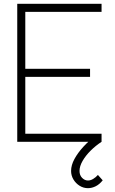

<svg xmlns="http://www.w3.org/2000/svg" viewBox="-20 -740 600 1002"><path d="M510 0H70V-720H510V-678H112V-381H450V-339H112V-42H510ZM439 242Q415.5 242 395.5 229.5Q375.5 217 363.2 196.5Q351 176 351 152Q351 122 368.5 89.8Q386 57.5 415 26Q444 -5.5 479 -33L510 0Q479.5 20 453.2 46Q427 72 411 99.8Q395 127.5 395 152Q395 174.5 408.5 188.2Q422 202 439 202Q452.5 202 466.2 193.8Q480 185.5 491 173L516 201Q499.5 222 479.5 232Q459.5 242 439 242Z"/></svg>

Font: Manrope Variable Light
Style: Regular
Weight: 200
Designer: Mikhail Sharanda
Foundry: Mikhail Sharanda
Version: Version 4.505